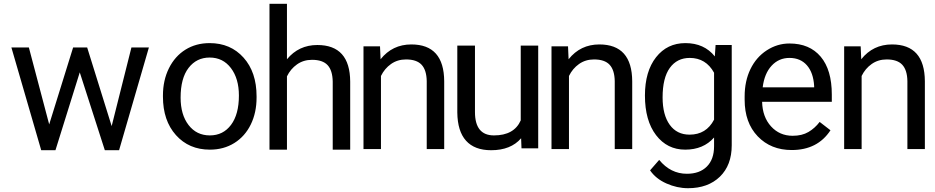

<svg xmlns="http://www.w3.org/2000/svg" viewBox="-20 -791 4925 1011"><path d="M568 -127 672 -541H764L607 0H532L400 -410L272 0H197L40 -541H132L239 -136L365 -541H439Z M838 -288Q838 -368 869.5 -431.5Q901 -495 956.5 -529.5Q1012 -564 1084 -564Q1194 -564 1262.5 -487.5Q1331 -411 1331 -284V-277Q1331 -198 1300.5 -135.5Q1270 -73 1214 -38Q1158 -3 1085 -3Q975 -3 906.5 -79.5Q838 -156 838 -282ZM1085 -78Q1155 -78 1196.5 -133.5Q1238 -189 1238 -288Q1238 -377 1196 -432.5Q1154 -488 1084 -488Q1015 -488 973 -433.5Q931 -379 931 -277Q931 -187 973 -132.5Q1015 -78 1085 -78Z M1491 -479Q1553 -554 1651 -554Q1823 -554 1824 -361V-3H1732V-361Q1731 -420 1705 -448Q1679 -476 1623 -476Q1578 -476 1544 -452Q1510 -428 1491 -389V-3H1399V-771H1491Z M1981 -547 1984 -479Q2046 -557 2146 -557Q2318 -557 2319 -363V-6H2227V-364Q2226 -422 2200 -450Q2174 -478 2118 -478Q2073 -478 2039 -454Q2005 -430 1986 -391V-6H1894V-547Z M2724 -63Q2670 0 2566 0Q2479 0 2434 -50Q2389 -100 2388 -199V-551H2481V-201Q2481 -78 2581 -78Q2687 -78 2722 -157V-551H2814V-10H2726Z M2971 -547 2974 -479Q3036 -557 3136 -557Q3308 -557 3309 -363V-6H3217V-364Q3216 -422 3190 -450Q3164 -478 3108 -478Q3063 -478 3029 -454Q2995 -430 2976 -391V-6H2884V-547Z M3589 -564Q3688 -564 3744 -494L3748 -554H3833V-26Q3833 79 3770.5 139.5Q3708 200 3603 200Q3545 200 3489 175Q3433 150 3403 106L3451 51Q3511 124 3597 124Q3664 124 3702 86Q3740 48 3740 -21V-67Q3684 -3 3588 -3Q3493 -3 3434.5 -79.5Q3376 -156 3376 -288Q3376 -415 3434.5 -489.5Q3493 -564 3589 -564ZM3611 -82Q3699 -82 3740 -161V-408Q3697 -486 3612 -486Q3545 -486 3507 -433.5Q3469 -381 3469 -278Q3469 -186 3506.5 -134Q3544 -82 3611 -82Z M3901 -266V-283Q3901 -364 3931.5 -427Q3962 -490 4017.5 -526Q4073 -562 4137 -562Q4243 -562 4301.5 -492.5Q4360 -423 4360 -293V-255H3993Q3995 -175 4040 -125.5Q4085 -76 4154 -76Q4203 -76 4237 -96Q4271 -116 4296 -149L4353 -105Q4285 -1 4149 -1Q4039 -1 3970 -73Q3901 -145 3901 -266ZM3996 -331H4267V-338Q4263 -408 4229 -447Q4195 -486 4137 -486Q4081 -486 4043 -445Q4005 -404 3996 -331Z M4512 -547 4515 -479Q4577 -557 4677 -557Q4849 -557 4850 -363V-6H4758V-364Q4757 -422 4731 -450Q4705 -478 4649 -478Q4604 -478 4570 -454Q4536 -430 4517 -391V-6H4425V-547Z"/></svg>

Font: lipipragatuchhi
Style: Regular
Weight: 400
Designer: Abhinash Majhi
Version: Version 1.000